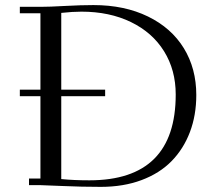

<svg xmlns="http://www.w3.org/2000/svg" viewBox="-20 -729 849 756"><path d="M58.1 -350.1V-376H139.2V-676.8H58.1V-702.1H139.2Q174.3 -702.1 236.6 -705.6Q298.8 -709 348.1 -709Q470.2 -709 562.5 -664.1Q654.8 -619.1 703.9 -539.1Q752.9 -459 752.9 -355Q752.9 -275.4 727.8 -209Q702.6 -142.6 655.5 -94.5Q608.4 -46.4 537.1 -19.8Q465.8 6.8 377 6.8Q301.8 6.8 226.1 3.4Q150.4 0 139.2 0H94.2V-25.9H139.2V-350.1ZM221.2 -23.9Q271 -19 332 -19Q671.9 -19 671.9 -356.9Q671.9 -453.1 626 -527.1Q580.1 -601.1 495.6 -642.1Q411.1 -683.1 300.8 -683.1Q266.1 -683.1 221.2 -678.2V-376H394V-350.1H221.2Z"/></svg>

Font: Dehuti
Style: Book
Weight: 400
Version: Version 1.2